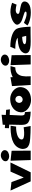

<svg xmlns="http://www.w3.org/2000/svg" viewBox="1924 -2719 774 4662"><g transform="rotate(-90 2311.0 -388.0)"><path d="M15 -520 220 -497 332 -198 476 -520 697 -521 458 -30H238Z M756 -30 739 -519 981 -493 984 -30ZM994 -641Q984 -597 936.5 -573.5Q889 -550 842 -552Q796 -554 759.5 -580Q723 -606 727 -650Q732 -695 779 -726Q826 -757 874 -755Q931 -753 967.5 -720Q1004 -687 994 -641Z M1255 -250Q1254 -231 1268 -217.5Q1282 -204 1308 -198Q1334 -192 1363.5 -189.5Q1393 -187 1429.5 -189Q1466 -191 1494.5 -194Q1523 -197 1552 -201L1582 -31Q1406 -32 1281 -42Q1250 -45 1230.5 -47Q1211 -49 1181 -54.5Q1151 -60 1131 -68.5Q1111 -77 1089.5 -90Q1068 -103 1054 -123.5Q1040 -144 1033 -170Q1015 -232 1041 -298Q1067 -364 1119 -408Q1223 -496 1430 -513Q1510 -520 1589 -517L1568 -383Q1531 -386 1481 -380.5Q1431 -375 1379.5 -361Q1328 -347 1292 -318Q1256 -289 1255 -250Z M1838 -268Q1838 -237 1840 -221.5Q1842 -206 1850.5 -193Q1859 -180 1874.5 -175.5Q1890 -171 1920 -169L1931 -30Q1880 -32 1838.5 -36.5Q1797 -41 1766 -47.5Q1735 -54 1711 -65.5Q1687 -77 1670.5 -87.5Q1654 -98 1642.5 -115.5Q1631 -133 1625 -147.5Q1619 -162 1615.5 -185Q1612 -208 1611 -226Q1610 -244 1610 -273L1616 -551L1529 -557L1532 -658L1612 -651L1613 -709L1855 -736L1851 -634L1975 -626L1987 -534L1851 -540Z M2221 -527Q2305 -531 2378.5 -493.5Q2452 -456 2492.5 -393Q2533 -330 2526 -261Q2516 -156 2438 -91.5Q2360 -27 2233 -22Q2149 -18 2073.5 -52.5Q1998 -87 1954.5 -146Q1911 -205 1915 -270Q1923 -381 2007 -451Q2091 -521 2221 -527ZM2246 -227Q2276 -235 2298 -263.5Q2320 -292 2313 -329Q2305 -370 2273 -389.5Q2241 -409 2206 -399Q2176 -391 2156.5 -356.5Q2137 -322 2147 -285Q2158 -248 2188 -233.5Q2218 -219 2246 -227Z M2769 -466Q2825 -496 2897 -511Q2969 -526 3038 -519L3005 -403Q2953 -404 2914 -389.5Q2875 -375 2852.5 -350.5Q2830 -326 2814.5 -293Q2799 -260 2794.5 -224Q2790 -188 2787.5 -151Q2785 -114 2788 -81L2791 -30L2579 -31L2552 -484L2767 -521Z M3077 -30 3060 -519 3302 -493 3305 -30ZM3315 -641Q3305 -597 3257.5 -573.5Q3210 -550 3163 -552Q3117 -554 3080.5 -580Q3044 -606 3048 -650Q3053 -695 3100 -726Q3147 -757 3195 -755Q3252 -753 3288.5 -720Q3325 -687 3315 -641Z M3569 -173Q3571 -158 3600.5 -149Q3630 -140 3673.5 -139Q3717 -138 3737.5 -138Q3758 -138 3771 -139L3747 -236Q3744 -236 3737 -236Q3730 -236 3711 -234.5Q3692 -233 3675 -231Q3658 -229 3637 -224Q3616 -219 3601.5 -213Q3587 -207 3577.5 -196.5Q3568 -186 3569 -173ZM3943 -371Q3952 -354 3960 -326Q3968 -298 3973 -267.5Q3978 -237 3982 -203.5Q3986 -170 3988 -140Q3990 -110 3991.5 -85.5Q3993 -61 3993.5 -47Q3994 -33 3994 -33H3924H3922H3847Q3811 -33 3748.5 -31.5Q3686 -30 3637 -30Q3588 -30 3546 -33Q3379 -43 3352 -122Q3339 -162 3359 -204.5Q3379 -247 3419 -275Q3500 -331 3661 -342Q3690 -344 3723 -345Q3665 -404 3456 -404L3504 -524Q3675 -524 3790.5 -481.5Q3906 -439 3943 -371Z M4087 -194Q4148 -166 4198 -150Q4248 -134 4278 -130.5Q4308 -127 4328 -130Q4348 -133 4355 -140.5Q4362 -148 4360 -158Q4357 -172 4325.5 -184.5Q4294 -197 4251 -209.5Q4208 -222 4164 -238Q4120 -254 4086 -282Q4052 -310 4044 -346Q4037 -379 4068.5 -414Q4100 -449 4153 -475Q4206 -501 4276.5 -514Q4347 -527 4413 -519Q4452 -515 4492 -505.5Q4532 -496 4553 -488L4574 -480L4529 -372Q4521 -374 4508.5 -377.5Q4496 -381 4462 -387Q4428 -393 4400.5 -393.5Q4373 -394 4345.5 -384.5Q4318 -375 4307.5 -353Q4297 -331 4315 -317Q4333 -303 4368.5 -297Q4404 -291 4446.5 -282.5Q4489 -274 4526.5 -263.5Q4564 -253 4587 -229Q4610 -205 4606 -171Q4600 -119 4560 -85.5Q4520 -52 4463.5 -39.5Q4407 -27 4339.5 -27Q4272 -27 4210 -38.5Q4148 -50 4097.5 -69Q4047 -88 4024 -110Z"/></g></svg>

Font: LONDON PRESLEY
Style: Regular
Weight: 400
Version: Version 001.000